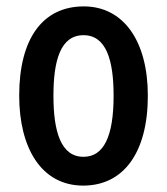

<svg xmlns="http://www.w3.org/2000/svg" viewBox="-20 -570 522 600"><path d="M240 10C366 10 442 -93 442 -271C442 -443 365 -550 242 -550C113 -550 40 -449 40 -271C40 -108 109 10 240 10ZM241 -80C170 -80 147 -159 147 -271C147 -381 169 -460 241 -460C312 -460 335 -382 335 -271C335 -143 304 -80 241 -80Z"/></svg>

Font: Kathrein 67 Medium Condensed
Style: Regular
Weight: 500
Width: 3
Designer: Lazydogs Typefoundry, based on Open Sans by Ascender Corporation
Foundry: Lazydogs Typefoundry
Version: Version 1.003;PS 001.003;hotconv 1.0.88;makeotf.lib2.5.64775